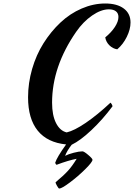

<svg xmlns="http://www.w3.org/2000/svg" viewBox="-20 -758 774 1109"><path d="M142.1 -195.8Q142.1 -278.3 165.5 -359.6Q189 -440.9 231.4 -508.3Q273.9 -575.7 329.1 -627.7Q384.3 -679.7 451.7 -708.7Q519 -737.8 587.9 -737.8Q656.2 -737.8 695.1 -708.7Q733.9 -679.7 733.9 -627.9Q733.9 -588.9 712.4 -545.2Q690.9 -501.5 657.2 -473.1Q631.3 -477.1 611.8 -496.3Q592.3 -515.6 587.9 -542Q623 -570.8 643.6 -602.3Q664.1 -633.8 664.1 -660.2Q664.1 -681.2 649.7 -692.6Q635.3 -704.1 608.9 -704.1Q564 -704.1 512.2 -668.5Q460.4 -632.8 419.9 -574.2Q280.8 -373.5 280.8 -165Q280.8 -92.3 303.7 -47.1Q326.7 -2 365.2 6.8Q408.2 -2.9 474.9 -48.1Q541.5 -93.3 618.2 -165Q627.9 -155.3 629.9 -144Q572.8 -67.4 508.3 -6.6Q443.8 54.2 394 78.1Q367.2 112.3 356 142.1Q374.5 132.3 405.8 124.3Q437 116.2 456.1 116.2Q465.3 116.2 489.7 137Q514.2 157.7 514.2 165Q514.2 177.7 472.9 218.8Q431.6 259.8 384.3 295.4Q336.9 331.1 321.8 331.1Q318.4 331.1 309.6 315.9Q300.8 300.8 300.8 294.9Q348.1 255.4 372.6 228.5Q397 201.7 422.9 159.2Q377.4 167.5 307.1 193.8Q300.8 190.9 298.8 182.1Q308.6 150.4 361.8 76.2Q253.4 65.4 197.8 -3.4Q142.1 -72.3 142.1 -195.8Z"/></svg>

Font: Kaushan Script
Style: Regular
Weight: 400
Designer: Pablo Impallari
Foundry: Pablo Impallari
Version: Version 1.002